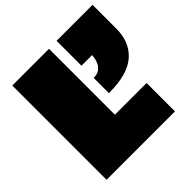

<svg xmlns="http://www.w3.org/2000/svg" viewBox="-198 -952 1123 1123"><g transform="rotate(-45 363.0 -391.0)"><path d="M60.1 -779.8H363.8V-234.9H626V0H60.1ZM428.2 -474.6Q461.4 -474.6 479.5 -490Q497.6 -505.4 505.1 -525.1Q512.7 -544.9 514.4 -560.3Q516.1 -575.7 516.1 -575.7H428.2V-781.7H725.6V-584.5Q725.6 -473.6 654.5 -411.1Q583.5 -348.6 428.2 -348.6Z"/></g></svg>

Font: Rammetto One
Style: Regular
Weight: 400
Designer: Vernon Adams
Foundry: Vernon Adams
Version: Version 1.100; ttfautohint (v1.8.4.7-5d5b)